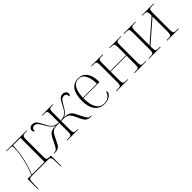

<svg xmlns="http://www.w3.org/2000/svg" viewBox="178 -1601 2869 2869"><g transform="rotate(-45 1612.5 -166.5)"><path d="M13 210H23L29 61C30 11 45 0 92 0H436C469 0 490 12 492 63L497 210H507V-14H465C423 -14 414 -31 414 -77V-453C414 -512 429 -526 476 -526H520V-536H85V-526H148C192 -526 201 -520 201 -491C201 -408 186 -323 166 -236C150 -162 123 -85 93 -14H13ZM104 -14C168 -170 205 -323 216 -522H372V-14Z M562 0H578C656 0 680 -32 705 -82L754 -181C793 -261 824 -270 940 -271V-84C940 -15 929 -10 863 -10H839V0H1070V-10H1054C993 -10 981 -15 981 -83V-271C1096 -270 1127 -261 1167 -181L1215 -82C1240 -32 1265 0 1342 0H1359V-10H1347C1306 -10 1290 -25 1250 -106L1209 -188C1177 -252 1144 -276 1043 -279C1106 -299 1133 -346 1165 -402C1201 -468 1226 -508 1270 -508C1314 -508 1326 -483 1327 -441C1345 -445 1352 -461 1352 -482C1352 -517 1321 -542 1283 -542C1219 -542 1197 -495 1162 -427C1138 -381 1119 -346 1098 -324C1064 -290 1028 -282 981 -281V-454C981 -520 993 -526 1054 -526H1070V-536H839V-526H870C927 -526 940 -520 940 -453V-281C892 -282 857 -290 823 -324C801 -346 782 -381 759 -427C724 -495 702 -542 638 -542C599 -542 569 -517 569 -482C569 -461 575 -445 594 -441C595 -483 607 -508 651 -508C694 -508 719 -468 756 -402C788 -346 814 -299 877 -279C776 -276 744 -252 711 -188L671 -106C631 -25 614 -10 574 -10H562Z M1622 10C1725 10 1779 -51 1779 -86C1779 -96 1775 -103 1767 -107C1746 -40 1699 0 1623 0C1519 0 1454 -86 1456 -277H1796V-294C1796 -452 1725 -543 1611 -543C1483 -543 1412 -451 1412 -262C1412 -88 1492 10 1622 10ZM1752 -287H1456C1463 -440 1504 -533 1610 -533C1704 -533 1751 -438 1752 -287Z M1878 0H2123V-10H2100C2038 -10 2025 -15 2025 -83V-270H2361V-83C2361 -15 2349 -10 2284 -10H2263V0H2508V-10H2478C2415 -10 2403 -15 2403 -83V-453C2403 -520 2414 -526 2478 -526H2508V-536H2263V-526H2287C2348 -526 2361 -520 2361 -453V-280H2025V-453C2025 -520 2037 -526 2100 -526H2123V-536H1878V-526H1912C1970 -526 1983 -520 1983 -453V-83C1983 -15 1972 -10 1905 -10H1878Z M2566 0H2813V-10H2790C2725 -10 2713 -15 2713 -83V-117L3049 -409V-83C3049 -15 3036 -10 2973 -10H2949V0H3196V-10H3166C3103 -10 3091 -15 3091 -83V-453C3091 -520 3102 -526 3166 -526H3196V-536H2951V-526H2974C3037 -526 3049 -520 3049 -453V-428L2713 -136V-453C2713 -520 2726 -526 2786 -526H2813V-536H2566V-526H2597C2659 -526 2671 -520 2671 -453V-83C2671 -15 2660 -10 2593 -10H2566Z"/></g></svg>

Font: Noto Serif Display ExtraLight
Style: Regular
Weight: 200
Designer: Monotype Design Team
Foundry: Monotype Imaging Inc.
Version: Version 2.009